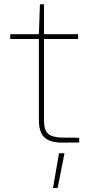

<svg xmlns="http://www.w3.org/2000/svg" viewBox="-20 -685 450 923"><path d="M167 -106.9V-520.5L171.9 -664.6H191.4V-108.4Q191.4 -75.2 200.2 -57.1Q209 -39.1 228.8 -31.5Q248.5 -23.9 285.2 -23.4L360.8 -22.9V0L283.7 0.5Q241.7 1 216.3 -9.8Q190.9 -20.5 179 -44.2Q167 -67.9 167 -106.9ZM29.3 -520.5H355.5V-497.6H29.3ZM290 51.8 257.3 218.3H234.9L263.7 51.8Z"/></svg>

Font: Wand UI Pro
Style: Regular
Weight: 400
Designer: Andreas Faust
Version: Version 1.003;FEAKit 1.0